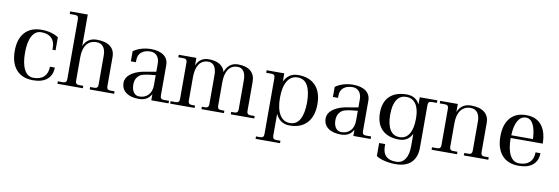

<svg xmlns="http://www.w3.org/2000/svg" viewBox="-63 -1234 5631 1934"><g transform="rotate(10 2752.0 -267.0)"><path d="M279 8Q167 8 107 -60Q47 -128 47 -252Q47 -374 107 -441Q167 -508 279 -508Q330 -508 375 -495.5Q420 -483 451 -462V-329H419V-351Q419 -413 383 -448Q347 -483 279 -483Q218 -483 185 -422.5Q152 -362 152 -252Q152 -140 185 -78.5Q218 -17 279 -17Q349 -17 386.5 -53.5Q424 -90 424 -156H474Q473 -78 422.5 -35Q372 8 279 8Z M528 0V-25H583Q618 -25 618 -62V-677Q618 -714 583 -714H528V-740H708V-418Q746 -506 844 -506Q933 -506 980.5 -469Q1028 -432 1028 -362V-62Q1028 -25 1063 -25H1108V0H858V-25H903Q938 -25 938 -62V-362Q938 -419 913.5 -450Q889 -481 844 -481Q779 -481 743.5 -435Q708 -389 708 -303V-62Q708 -25 743 -25H788V0Z M1361 8Q1277 8 1229.5 -27.5Q1182 -63 1182 -127Q1182 -177 1228.5 -214.5Q1275 -252 1354 -269Q1394 -277 1428 -281.5Q1462 -286 1488 -292V-373Q1488 -426 1462.5 -454.5Q1437 -483 1396 -483Q1338 -483 1303.5 -454.5Q1269 -426 1269 -373V-351H1217V-454Q1252 -480 1299.5 -494Q1347 -508 1396 -508Q1480 -508 1527.5 -473.5Q1575 -439 1575 -374V-63Q1575 -26 1610 -26H1665V0H1488V-64Q1451 8 1361 8ZM1282 -127Q1282 -75 1303.5 -46Q1325 -17 1361 -17Q1418 -17 1453 -53.5Q1488 -90 1488 -157V-257Q1461 -254 1429 -251Q1397 -248 1362 -239Q1327 -231 1304.5 -201Q1282 -171 1282 -127Z M1681 0V-25H1736Q1771 -25 1771 -62V-437Q1771 -474 1736 -474H1681V-500H1861V-422Q1897 -508 1987 -508Q2056 -508 2099 -482Q2142 -456 2155 -407Q2172 -456 2205 -482Q2238 -508 2287 -508Q2371 -508 2416 -470Q2461 -432 2461 -362V-62Q2461 -25 2496 -25H2541V0H2301V-25H2336Q2371 -25 2371 -62V-362Q2371 -419 2349.5 -451Q2328 -483 2287 -483Q2226 -483 2193.5 -436Q2161 -389 2161 -303V-62Q2161 -25 2196 -25H2231V0H2001V-25H2036Q2071 -25 2071 -62V-362Q2071 -419 2049.5 -451Q2028 -483 1987 -483Q1926 -483 1893.5 -436Q1861 -389 1861 -303V-62Q1861 -25 1896 -25H1931V0Z M2590 200V175H2635Q2670 175 2670 138V-437Q2670 -474 2635 -474H2580V-500H2760V-416Q2804 -508 2902 -508Q3018 -508 3080.5 -441Q3143 -374 3143 -252Q3143 -128 3080.5 -60Q3018 8 2902 8Q2804 8 2760 -86V138Q2760 175 2795 175H2840V200ZM2902 -17Q2970 -17 3003.5 -78.5Q3037 -140 3037 -252Q3037 -362 3003.5 -422.5Q2970 -483 2902 -483Q2834 -483 2797 -422.5Q2760 -362 2760 -252Q2760 -140 2797 -78.5Q2834 -17 2902 -17Z M3428 8Q3344 8 3296.5 -27.5Q3249 -63 3249 -127Q3249 -177 3295.5 -214.5Q3342 -252 3421 -269Q3461 -277 3495 -281.5Q3529 -286 3555 -292V-373Q3555 -426 3529.5 -454.5Q3504 -483 3463 -483Q3405 -483 3370.5 -454.5Q3336 -426 3336 -373V-351H3284V-454Q3319 -480 3366.5 -494Q3414 -508 3463 -508Q3547 -508 3594.5 -473.5Q3642 -439 3642 -374V-63Q3642 -26 3677 -26H3732V0H3555V-64Q3518 8 3428 8ZM3349 -127Q3349 -75 3370.5 -46Q3392 -17 3428 -17Q3485 -17 3520 -53.5Q3555 -90 3555 -157V-257Q3528 -254 3496 -251Q3464 -248 3429 -239Q3394 -231 3371.5 -201Q3349 -171 3349 -127Z M4014 -69Q4078 -69 4112 -124Q4146 -179 4146 -282Q4146 -377 4112 -428.5Q4078 -480 4014 -480Q3949 -480 3916 -427.5Q3883 -375 3883 -277Q3883 -177 3916 -123Q3949 -69 4014 -69ZM4014 -44Q3900 -44 3839 -104.5Q3778 -165 3778 -277Q3778 -387 3839 -446Q3900 -505 4014 -505Q4105 -505 4146 -428V-500H4326V-474H4271Q4236 -474 4236 -437V0Q4236 99 4181 152.5Q4126 206 4022 206H4020Q3989 206 3952 201Q3915 196 3881 185.5Q3847 175 3823 158V25H3885V47Q3885 181 4020 181H4022Q4082 181 4114 134Q4146 87 4146 0V-126Q4105 -44 4014 -44Z M4355 0V-25H4410Q4445 -25 4445 -62V-437Q4445 -474 4410 -474H4355V-500H4535V-418Q4573 -508 4671 -508Q4760 -508 4807.5 -470Q4855 -432 4855 -362V-62Q4855 -25 4890 -25H4935V0H4685V-25H4730Q4765 -25 4765 -62V-362Q4765 -419 4740.5 -451Q4716 -483 4671 -483Q4606 -483 4570.5 -436Q4535 -389 4535 -303V-62Q4535 -25 4570 -25H4615V0Z M5246 7Q5134 7 5074 -61.5Q5014 -130 5014 -254Q5014 -376 5071.5 -442.5Q5129 -509 5236 -509Q5337 -509 5391.5 -443Q5446 -377 5447 -255H5119V-254Q5119 -142 5152 -80Q5185 -18 5246 -18Q5316 -18 5353.5 -54Q5391 -90 5391 -156H5441Q5440 -78 5389.5 -35.5Q5339 7 5246 7ZM5236 -484Q5184 -484 5154 -432Q5124 -380 5120 -283H5342Q5338 -379 5311 -431.5Q5284 -484 5236 -484Z"/></g></svg>

Font: Bentinck
Style: Regular
Weight: 400
Designer: Jörg Drees
Foundry: Jörg Drees
Version: Version 1.000; ttfautohint (v1.8.4.7-5d5b)